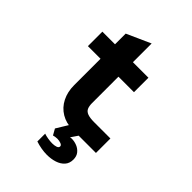

<svg xmlns="http://www.w3.org/2000/svg" viewBox="-266 -839 1182 1182"><g transform="rotate(45 325.0 -248.5)"><path d="M370 0Q314 0 271.5 -25.5Q229 -51 206 -96.5Q183 -142 183 -200V-649L339 -719V-200Q339 -174 346.5 -157.5Q354 -141 374.5 -133.5Q395 -126 432 -126H573V0ZM73 -430V-556H474V-430ZM367 222Q344 222 318 217.5Q292 213 268 205V137Q282 142 302.5 145.5Q323 149 341 149Q360 149 374.5 144Q389 139 389 127Q389 117 374.5 111.5Q360 106 343 106Q334 106 325.5 107.5Q317 109 310 111L288 72L349 -28L426 -5L392 45Q396 44 399.5 43.5Q403 43 406 43Q429 43 451.5 52Q474 61 489 79.5Q504 98 504 127Q504 160 485 181Q466 202 435 212Q404 222 367 222Z"/></g></svg>

Font: Azeret Mono Thin
Style: Bold
Weight: 700
Version: Version 1.002